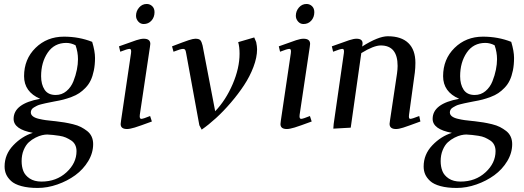

<svg xmlns="http://www.w3.org/2000/svg" viewBox="-20 -637 2617 958"><path d="M2.9 193.8Q2.9 133.3 46.4 87.9Q89.8 42.5 144 25.9Q47.9 8.3 47.9 -43.9Q47.9 -120.1 180.2 -144Q100.1 -178.7 100.1 -256.8Q100.1 -341.8 157.2 -397.9Q214.4 -454.1 298.8 -454.1Q374.5 -454.1 439.9 -428.2Q454.1 -381.3 454.1 -348.1Q454.1 -313.5 448.2 -285.2Q442.4 -256.8 432.6 -236.3Q422.9 -215.8 407.2 -199.5Q391.6 -183.1 375.5 -172.4Q359.4 -161.6 337.2 -153.3Q314.9 -145 296.1 -140.1Q277.3 -135.3 252 -130.9Q247.6 -129.9 231 -126.7Q214.4 -123.5 207 -121.8Q199.7 -120.1 185.8 -116.7Q171.9 -113.3 164.8 -109.6Q157.7 -106 149.4 -101.1Q141.1 -96.2 137.5 -89.8Q133.8 -83.5 133.8 -76.2Q133.8 -64.9 143.8 -56.9Q153.8 -48.8 173.3 -44.2Q192.9 -39.6 207.8 -37.6Q222.7 -35.6 246.6 -33.2Q253.4 -32.7 256.8 -32.2Q281.7 -29.3 301.3 -26.1Q320.8 -22.9 344 -17.3Q367.2 -11.7 383.8 -3.2Q400.4 5.4 415 16.8Q429.7 28.3 437.3 44.9Q444.8 61.5 444.8 82Q444.8 126.5 419.9 167.5Q395 208.5 355.5 237.3Q315.9 266.1 266.4 283.4Q216.8 300.8 168 300.8Q120.6 300.8 86.7 291.5Q52.7 282.2 35.4 266.1Q18.1 250 10.5 232.4Q2.9 214.8 2.9 193.8ZM87.9 167Q87.9 194.3 96.4 216.3Q105 238.3 128.2 253.7Q151.4 269 187 269Q261.2 269 311.5 222.9Q361.8 176.8 361.8 117.2Q361.8 99.6 355 85.9Q348.1 72.3 335 63.7Q321.8 55.2 308.6 49.3Q295.4 43.5 276.1 40.5Q256.8 37.6 245.1 36.4Q233.4 35.2 215.8 34.2Q204.6 34.2 190.2 37.4Q175.8 40.5 157.2 49.8Q138.7 59.1 123.5 73Q108.4 86.9 98.1 111.6Q87.9 136.2 87.9 167ZM185.1 -256.8Q185.1 -215.8 202.4 -189.5Q219.7 -163.1 257.8 -163.1Q288.6 -163.1 311.5 -182.4Q334.5 -201.7 346.2 -231.2Q357.9 -260.7 363.5 -288.8Q369.1 -316.9 369.1 -341.8Q369.1 -377 356.9 -411.1Q334 -422.9 311 -422.9Q251 -422.9 218 -374.3Q185.1 -325.7 185.1 -256.8Z M573.7 -405.8Q637.7 -429.2 660.4 -436.5Q683.1 -443.8 696.8 -443.8Q730 -443.8 730 -418Q730 -413.6 728 -401.9L677.7 -64.9Q674.8 -43.9 685.1 -43.9Q694.3 -43.9 729 -58.1L737.8 -30.8Q677.2 -8.3 652.3 -0.7Q627.4 6.8 613.8 6.8Q582 6.8 582 -18.1Q582 -21.5 584 -35.2L633.8 -372.1Q636.7 -393.1 627 -393.1Q615.7 -393.1 580.1 -378.9ZM658.7 -558.1Q658.7 -581.5 674.1 -599.4Q689.5 -617.2 711.9 -617.2Q728 -617.2 739.5 -606.2Q751 -595.2 751 -576.2Q751 -551.3 735.8 -534.2Q720.7 -517.1 696.8 -517.1Q680.7 -517.1 669.7 -529.8Q658.7 -542.5 658.7 -558.1Z M838.4 -405.8Q897.9 -428.7 920.9 -436.3Q943.8 -443.8 954.6 -443.8Q973.1 -443.8 979.7 -436.3Q986.3 -428.7 990.7 -410.2L1053.7 -82Q1106.9 -137.7 1141.1 -217.5Q1175.3 -297.4 1175.3 -369.1Q1175.3 -402.8 1168.5 -426.8L1248.5 -450.2L1258.3 -426.8Q1262.7 -405.3 1262.7 -391.1Q1262.7 -350.6 1244.6 -303Q1226.6 -255.4 1197.5 -211.4Q1168.5 -167.5 1131.8 -124.8Q1095.2 -82 1058.1 -48.1Q1021 -14.2 986.3 9.8L974.6 -12.2L908.7 -372.1Q906.7 -385.3 903.3 -389.2Q899.9 -393.1 893.6 -393.1Q881.3 -393.1 845.7 -378.9Z M1371.1 -405.8Q1435.1 -429.2 1457.8 -436.5Q1480.5 -443.8 1494.1 -443.8Q1527.3 -443.8 1527.3 -418Q1527.3 -413.6 1525.4 -401.9L1475.1 -64.9Q1472.2 -43.9 1482.4 -43.9Q1491.7 -43.9 1526.4 -58.1L1535.2 -30.8Q1474.6 -8.3 1449.7 -0.7Q1424.8 6.8 1411.1 6.8Q1379.4 6.8 1379.4 -18.1Q1379.4 -21.5 1381.3 -35.2L1431.2 -372.1Q1434.1 -393.1 1424.3 -393.1Q1413.1 -393.1 1377.4 -378.9ZM1456.1 -558.1Q1456.1 -581.5 1471.4 -599.4Q1486.8 -617.2 1509.3 -617.2Q1525.4 -617.2 1536.9 -606.2Q1548.3 -595.2 1548.3 -576.2Q1548.3 -551.3 1533.2 -534.2Q1518.1 -517.1 1494.1 -517.1Q1478 -517.1 1467 -529.8Q1456.1 -542.5 1456.1 -558.1Z M1635.7 -405.8Q1699.7 -429.2 1722.4 -436.5Q1745.1 -443.8 1758.8 -443.8Q1789.1 -443.8 1789.1 -420.9Q1789.1 -416 1788.1 -411.1L1786.6 -404.8Q1867.7 -456.1 1915 -456.1Q1982.4 -456.1 2017.6 -422.1Q2052.7 -388.2 2052.7 -323.2Q2052.7 -298.8 2049.8 -274.9L2021 -64.9Q2018.1 -43.9 2026.9 -43.9Q2036.1 -43.9 2071.8 -58.1L2077.6 -30.8Q2014.2 -7.3 1991.9 -0.2Q1969.7 6.8 1956.1 6.8Q1923.8 6.8 1923.8 -19Q1923.8 -23.4 1925.8 -35.2L1960.9 -270Q1963.9 -291.5 1963.9 -308.1Q1963.9 -410.2 1879.9 -410.2Q1844.7 -410.2 1782.7 -372.1L1730 0L1643.1 4.9L1645 -19L1695.8 -372.1Q1698.7 -393.1 1689 -393.1Q1677.7 -393.1 1642.1 -378.9Z M2093.8 193.8Q2093.8 133.3 2137.2 87.9Q2180.7 42.5 2234.9 25.9Q2138.7 8.3 2138.7 -43.9Q2138.7 -120.1 2271 -144Q2190.9 -178.7 2190.9 -256.8Q2190.9 -341.8 2248 -397.9Q2305.2 -454.1 2389.6 -454.1Q2465.3 -454.1 2530.8 -428.2Q2544.9 -381.3 2544.9 -348.1Q2544.9 -313.5 2539.1 -285.2Q2533.2 -256.8 2523.4 -236.3Q2513.7 -215.8 2498 -199.5Q2482.4 -183.1 2466.3 -172.4Q2450.2 -161.6 2428 -153.3Q2405.8 -145 2387 -140.1Q2368.2 -135.3 2342.8 -130.9Q2338.4 -129.9 2321.8 -126.7Q2305.2 -123.5 2297.9 -121.8Q2290.5 -120.1 2276.6 -116.7Q2262.7 -113.3 2255.6 -109.6Q2248.5 -106 2240.2 -101.1Q2231.9 -96.2 2228.3 -89.8Q2224.6 -83.5 2224.6 -76.2Q2224.6 -64.9 2234.6 -56.9Q2244.6 -48.8 2264.2 -44.2Q2283.7 -39.6 2298.6 -37.6Q2313.5 -35.6 2337.4 -33.2Q2344.2 -32.7 2347.7 -32.2Q2372.6 -29.3 2392.1 -26.1Q2411.6 -22.9 2434.8 -17.3Q2458 -11.7 2474.6 -3.2Q2491.2 5.4 2505.9 16.8Q2520.5 28.3 2528.1 44.9Q2535.6 61.5 2535.6 82Q2535.6 126.5 2510.7 167.5Q2485.8 208.5 2446.3 237.3Q2406.7 266.1 2357.2 283.4Q2307.6 300.8 2258.8 300.8Q2211.4 300.8 2177.5 291.5Q2143.6 282.2 2126.2 266.1Q2108.9 250 2101.3 232.4Q2093.8 214.8 2093.8 193.8ZM2178.7 167Q2178.7 194.3 2187.3 216.3Q2195.8 238.3 2219 253.7Q2242.2 269 2277.8 269Q2352.1 269 2402.3 222.9Q2452.6 176.8 2452.6 117.2Q2452.6 99.6 2445.8 85.9Q2439 72.3 2425.8 63.7Q2412.6 55.2 2399.4 49.3Q2386.2 43.5 2366.9 40.5Q2347.7 37.6 2335.9 36.4Q2324.2 35.2 2306.6 34.2Q2295.4 34.2 2281 37.4Q2266.6 40.5 2248 49.8Q2229.5 59.1 2214.4 73Q2199.2 86.9 2189 111.6Q2178.7 136.2 2178.7 167ZM2275.9 -256.8Q2275.9 -215.8 2293.2 -189.5Q2310.5 -163.1 2348.6 -163.1Q2379.4 -163.1 2402.3 -182.4Q2425.3 -201.7 2437 -231.2Q2448.7 -260.7 2454.3 -288.8Q2460 -316.9 2460 -341.8Q2460 -377 2447.8 -411.1Q2424.8 -422.9 2401.9 -422.9Q2341.8 -422.9 2308.8 -374.3Q2275.9 -325.7 2275.9 -256.8Z"/></svg>

Font: Dehuti
Style: Bold-Italic
Weight: 700
Version: Version 1.2